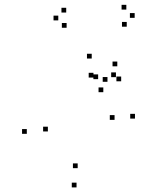

<svg xmlns="http://www.w3.org/2000/svg" viewBox="-20 -766 660 807"><path d="M547.3 -267.5V-287.5H527.3V-267.5ZM467.3 -441.7V-461.7H447.3V-441.7ZM392.5 -433.3V-453.3H372.5V-433.3ZM414.2 -378.5V-398.5H394.2V-378.5ZM461.5 -262.2V-282.2H441.5V-262.2ZM306.5 -59.2V-79.2H286.5V-59.2ZM181.2 -213.5V-233.5H161.2V-213.5ZM372.8 -440V-460H352.8V-440ZM431.7 -422.2V-442.2H411.7V-422.2ZM489.3 -424.3V-444.3H469.3V-424.3ZM473 -487.3V-507.3H453V-487.3ZM365.5 -520V-540H345.5V-520ZM92.7 -203.5V-223.5H72.7V-203.5ZM301.7 21.7V1.7H281.7V21.7ZM512.7 -653.8V-673.8H492.7V-653.8ZM546 -691V-711H526V-691ZM511 -725.7V-745.7H491V-725.7ZM258.3 -713.3V-733.3H238.3V-713.3ZM225 -680.3V-700.3H205V-680.3ZM260 -649.3V-669.3H240V-649.3Z"/></svg>

Font: Monaspace Radon Dots Var
Style: Regular
Weight: 400
Designer: Riley Cran and the Lettermatic Team
Version: Version 1.100 (Monaspace Radon Dots)